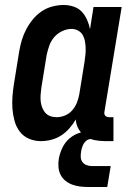

<svg xmlns="http://www.w3.org/2000/svg" viewBox="-20 -558 540 770"><path d="M144 8Q119 8 96.5 -1.5Q74 -11 59.5 -30Q45 -49 38.5 -72.5Q32 -96 30 -121Q28 -146 30 -171.5Q32 -197 36 -222L57 -352Q61 -375 67.5 -397Q74 -419 85 -440Q96 -461 111.5 -480Q127 -499 147 -512.5Q167 -526 190 -532Q213 -538 235 -538Q256 -538 275.5 -531.5Q295 -525 308 -511Q321 -497 329 -479Q337 -461 341 -441L355 -530H468L399 -111Q398 -107 398.5 -102Q399 -97 402 -94Q405 -91 409.5 -89.5Q414 -88 418 -88H435V8H402Q381 8 360 4Q339 0 322.5 -11Q306 -22 295.5 -40Q285 -58 284 -79Q273 -60 258 -43Q243 -26 225 -14.5Q207 -3 186 2.5Q165 8 144 8ZM207 -88Q224 -88 241 -95Q258 -102 270 -116Q282 -130 288.5 -146.5Q295 -163 298 -180L319 -310Q321 -324 322.5 -338Q324 -352 323.5 -366Q323 -380 320.5 -393.5Q318 -407 311.5 -418Q305 -429 293 -435.5Q281 -442 267 -442Q248 -442 229 -433Q210 -424 197 -408.5Q184 -393 177.5 -374.5Q171 -356 167 -337L146 -207Q144 -193 143 -179.5Q142 -166 143 -153.5Q144 -141 148.5 -128.5Q153 -116 161 -106.5Q169 -97 181 -92.5Q193 -88 207 -88ZM335 192Q318 192 301.5 190Q285 188 270 182.5Q255 177 242.5 167Q230 157 223 143Q216 129 214.5 112Q213 95 216 78Q220 56 230.5 34Q241 12 259.5 -3.5Q278 -19 301.5 -26Q325 -33 347 -33L342 0Q334 0 326.5 6Q319 12 315 19.5Q311 27 308.5 35.5Q306 44 305 52Q303 63 304 74Q305 85 311.5 93Q318 101 328 104.5Q338 108 349 108H424L410 192Z"/></svg>

Font: Iosevka Slab
Style: Bold Italic
Weight: 700
Italic angle: -9°
Monospace: yes
Designer: Belleve Invis
Foundry: Belleve Invis
Version: Version 11.1.0; ttfautohint (v1.8.3)